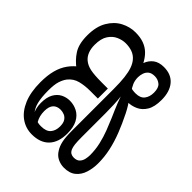

<svg xmlns="http://www.w3.org/2000/svg" viewBox="-95 -842 1129 1129"><g transform="rotate(-45 469.5 -277.0)"><path d="M297 -566Q352 -566 394.5 -555Q437 -544 470 -520.5Q503 -497 531 -458L501 -470Q531 -512 572.5 -539Q614 -566 685 -566Q759 -566 806.5 -538Q854 -510 876.5 -467Q899 -424 899 -377Q899 -337 888 -307Q877 -277 855.5 -255Q834 -233 801 -216L636 -181L574 -173Q546 -169 507 -167.5Q468 -166 439 -166H242Q202 -166 181.5 -163.5Q161 -161 149 -156Q133 -149 127 -138.5Q121 -128 121 -114Q121 -89 134 -76.5Q147 -64 165.5 -60Q184 -56 199 -56Q245 -56 288 -66Q331 -76 370 -91Q409 -106 444 -121Q467 -131 488.5 -140.5Q510 -150 532 -158.5Q554 -167 576 -174.5Q598 -182 621 -188Q644 -196 658.5 -203.5Q673 -211 684 -216.5Q695 -222 706.5 -225.5Q718 -229 735 -229Q772 -229 803.5 -217.5Q835 -206 854 -181Q873 -156 873 -115Q873 -54 834 -21Q795 12 726 12Q669 12 636.5 -7.5Q604 -27 590 -57.5Q576 -88 576 -119Q576 -148 593 -168.5Q610 -189 638 -198L690 -217Q680 -211 669.5 -199Q659 -187 652 -168.5Q645 -150 645 -124Q645 -85 667.5 -67.5Q690 -50 725 -50Q765 -50 781 -69.5Q797 -89 797 -115Q797 -141 786 -155Q775 -169 757.5 -175Q740 -181 722 -181Q696 -181 675 -172Q654 -163 632 -146L626 -155Q613 -142 597.5 -129.5Q582 -117 563 -105Q544 -93 520 -81Q464 -53 410.5 -32Q357 -11 304.5 0.5Q252 12 199 12Q158 12 121 0.5Q84 -11 61 -38.5Q38 -66 38 -113Q38 -140 50 -165Q62 -190 89 -206Q109 -219 139.5 -226Q170 -233 225 -233H572Q628 -233 666.5 -237.5Q705 -242 731.5 -251.5Q758 -261 775 -276Q795 -293 804 -317.5Q813 -342 813 -373Q813 -400 800.5 -428.5Q788 -457 758.5 -476.5Q729 -496 677 -496Q645 -496 621 -486.5Q597 -477 582 -459Q564 -438 557 -405Q550 -372 550 -310V-259H467V-323Q467 -367 457.5 -404.5Q448 -442 417 -467Q399 -481 371.5 -490Q344 -499 294 -499Q238 -499 200.5 -490Q163 -481 136 -456Q132 -452 129 -444.5Q126 -437 124 -430Q119 -414 117 -404Q115 -394 115 -381Q115 -337 137 -318.5Q159 -300 194 -300Q222 -300 237.5 -310Q253 -320 259.5 -335.5Q266 -351 266 -367Q266 -397 248 -413.5Q230 -430 192 -430Q151 -430 120.5 -412Q90 -394 71 -373L75 -415Q100 -442 135 -460Q170 -478 212 -478Q259 -478 287.5 -462Q316 -446 329 -420.5Q342 -395 342 -366Q342 -333 327 -304Q312 -275 279.5 -257.5Q247 -240 195 -240Q122 -240 82.5 -277.5Q43 -315 43 -385Q43 -436 72 -477Q101 -518 157.5 -542Q214 -566 297 -566Z"/></g></svg>

Font: hexumalayalam05
Style: Book
Weight: 400
Designer: Jelle Bosma - Monotype Design Team
Foundry: Monotype Imaging Inc.
Version: Version 2.003